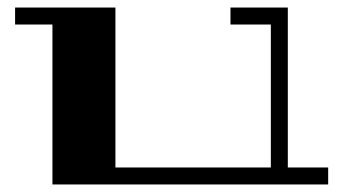

<svg xmlns="http://www.w3.org/2000/svg" viewBox="-20 -489 906 509"><path d="M850 -45V0H119V-424H20V-469H286V-45H698V-424H591V-469H743V-45Z"/></svg>

Font: Geostar Fill
Style: Regular
Weight: 400
Designer: Joe Prince
Foundry: Joe Prince
Version: Version 1.002